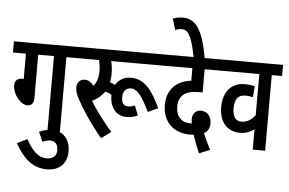

<svg xmlns="http://www.w3.org/2000/svg" viewBox="-69 -1000 2066 1371"><g transform="rotate(5 964.5 -314.0)"><path d="M181 -542H294V0H383V-542H457V-622H0V-542H93V-360L86 -361C42 -361 29 -339 29 -307C29 -246 87 -175 134 -175C167 -175 181 -196 181 -234Z M235 6 265 75C283 67 300 61 319 61C350 61 376 78 376 126C376 168 350 190 306 190C247 190 207 154 156 65L84 101C140 198 205 268 312 268C405 268 457 213 457 128C457 42 410 -15 324 -15C295 -15 264 -8 235 6Z M846 -154C881 -154 903 -160 928 -172L900 -241C883 -234 870 -230 852 -230C823 -230 805 -247 805 -293C805 -334 827 -360 861 -360C910 -360 945 -308 996 -203L1068 -236C1011 -357 956 -436 855 -436C807 -436 768 -413 746 -375C735 -381 723 -386 709 -390C713 -409 715 -429 715 -451C715 -490 710 -520 704 -542H1094V-622H445V-542H616C623 -522 627 -491 627 -463C627 -415 616 -380 592 -355C574 -380 554 -393 530 -393C489 -393 472 -364 472 -334C472 -311 479 -285 500 -247C528 -193 597 -86 680 13L749 -38C692 -102 632 -182 593 -247C627 -264 658 -288 681 -321C697 -317 713 -311 727 -302V-299C727 -213 772 -154 846 -154Z M1386 60 1463 28C1443 -9 1423 -52 1409 -88C1432 -100 1449 -121 1449 -163C1449 -206 1422 -245 1374 -245C1343 -245 1313 -225 1313 -179C1313 -170 1315 -159 1317 -148C1314 -148 1312 -148 1310 -148C1244 -148 1202 -185 1202 -263C1202 -300 1215 -326 1235 -345C1260 -366 1294 -376 1351 -376H1374V-542H1496V-622H1082V-542H1286V-452C1239 -447 1196 -430 1166 -401C1135 -370 1113 -329 1113 -264C1113 -133 1203 -68 1309 -68C1318 -68 1327 -69 1336 -70C1348 -33 1367 15 1386 60Z M1289 -615H1368C1332 -830 1276 -896 1187 -896C1163 -896 1140 -891 1116 -883L1140 -803C1155 -810 1170 -813 1188 -813C1234 -813 1261 -764 1289 -615Z M1929 -542V-622H1484V-542H1766V-247C1741 -215 1710 -192 1668 -192C1633 -192 1604 -214 1604 -283C1604 -350 1631 -380 1681 -380C1702 -380 1718 -377 1735 -373L1741 -453C1723 -457 1698 -461 1670 -461C1575 -461 1515 -396 1515 -283C1515 -178 1572 -112 1664 -112C1707 -112 1739 -126 1766 -146V0H1855V-542Z"/></g></svg>

Font: Noto Sans Devanagari UI ExtraCondensed Medium
Style: Regular
Weight: 500
Width: 2
Designer: Jelle Bosma - Monotype Design Team
Foundry: Monotype Imaging Inc.
Version: Version 2.003